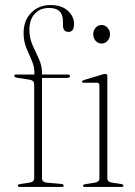

<svg xmlns="http://www.w3.org/2000/svg" viewBox="-20 -741 536 761"><path d="M146.5 -34.5Q146.5 -19 165.5 -17L222.5 -12Q232.5 -11 232.5 -5Q232.5 0 224 0H58Q50.5 0 50.5 -5Q50.5 -10.5 60 -11.5L96.5 -17Q115.5 -20 115.5 -34V-406Q115.5 -421.5 99 -425L49.5 -432.5Q36.5 -435 36.5 -440.5Q36.5 -445.5 43 -445.5H116.5V-450Q116.5 -477 105.8 -501.2Q95 -525.5 84.2 -551.8Q73.5 -578 73.5 -611Q73.5 -659.5 103.5 -690.2Q133.5 -721 180 -721Q224 -721 248.8 -698.5Q273.5 -676 273.5 -646Q273.5 -614.5 251 -614.5Q229.5 -614.5 229.5 -642V-656.5Q229.5 -709.5 175 -709.5Q138.5 -709.5 117.5 -686.2Q96.5 -663 96.5 -622.5Q96.5 -590 109 -562.2Q121.5 -534.5 134 -508Q146.5 -481.5 146.5 -452V-445.5H249.5Q257.5 -445.5 257.5 -440Q257.5 -432 243.5 -432H146.5ZM382.5 -568.5Q368.5 -568.5 359 -579.2Q349.5 -590 349.5 -605Q349.5 -620.5 359.2 -631.2Q369 -642 382.5 -642Q396.5 -642 406.2 -631Q416 -620 416 -605Q416 -590 406.2 -579.2Q396.5 -568.5 382.5 -568.5ZM405.5 -438.5V-34.5Q405.5 -19.5 424 -17L459 -12Q469 -10.5 469 -5Q469 0 460.5 0H317Q309 0 309 -5Q309 -9.5 318.5 -11L355.5 -17Q374 -20 374 -34V-402Q374 -413 364 -413H313.5Q305 -413 305 -417.5Q305 -421 313.5 -424L381.5 -444.5Q392 -448 397.5 -448Q405.5 -448 405.5 -438.5Z"/></svg>

Font: Fraunces 72pt Thin
Style: Regular
Weight: 100
Version: Version 1.000;[b76b70a41]